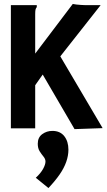

<svg xmlns="http://www.w3.org/2000/svg" viewBox="-20 -649 540 971"><path d="M196 -272 158 -218V0H35V-623H157H166V-613Q161 -607 159.5 -600Q158 -593 158 -576V-378L348 -629Q356 -627 367 -626Q378 -625 390 -624Q402 -623 412 -623Q422 -623 428 -623H489L285 -364L499 -1L357 4ZM225 302 161 250Q186 227 198 205Q210 183 210 168Q210 155 200 143Q190 131 180.5 116Q171 101 171 78Q171 46 193.5 29.5Q216 13 245 13Q284 13 305 39.5Q326 66 326 108Q326 138 315 169.5Q304 201 281.5 233.5Q259 266 225 302Z"/></svg>

Font: Inconsolata ExtraBold
Style: Regular
Weight: 800
Designer: Raph Levien, Cyreal, Brenton Simpson
Foundry: Raph Levien, Cyreal, Google
Version: Version 3.001